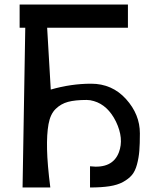

<svg xmlns="http://www.w3.org/2000/svg" viewBox="-20 -831 720 851"><path d="M384 -460Q477 -460 538.5 -392Q600 -324 600 -240Q600 -193 597.5 -162Q595 -131 587 -101.5Q579 -72 564.5 -55Q550 -38 525.5 -24.5Q501 -11 465 -5.5Q429 0 379 0V-94Q479 -82 507 -156Q530 -217 494 -292Q458 -365 396 -383Q380 -388 364 -388Q313 -388 281.5 -379.5Q250 -371 226.5 -348Q203 -325 195 -280.5Q187 -236 188.5 -169Q190 -102 203 0H80L92 -708H67V-811H547V-708H189L205 -434Q295 -460 384 -460Z"/></svg>

Font: OpenDyslexic
Style: Regular
Weight: 400
Designer: Abbie Gonzalez
Version: Version 0.920;hotconv 1.0.109;makeotfexe 2.5.65596